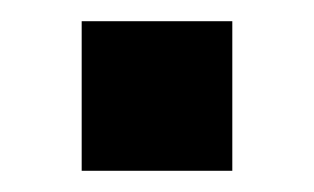

<svg xmlns="http://www.w3.org/2000/svg" viewBox="-20 -380 296 181"><path d="M57 -219V-360H199V-219Z"/></svg>

Font: M PLUS 1 Thin SemiBold
Style: Regular
Weight: 600
Version: Version 1.001